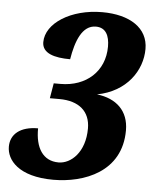

<svg xmlns="http://www.w3.org/2000/svg" viewBox="-53 -768 657 823"><g transform="rotate(5 276.0 -357.0)"><path d="M207 10C339 10 499 -49 499 -228C499 -312 446 -361 362 -371C488 -395 552 -490 552 -583C552 -673 473 -724 354 -724C220 -724 113 -656 113 -574C113 -526 166 -511 234 -511C247 -590 273 -660 332 -660C375 -660 391 -626 391 -579C391 -472 312 -402 202 -402H173L162 -337H203C288 -337 336 -295 336 -222C336 -119 276 -66 223 -66C155 -66 122 -121 123 -204C47 -204 5 -169 5 -115C5 -58 57 10 207 10Z"/></g></svg>

Font: Noto Serif Tamil SemiCondensed ExtraBold
Style: Italic
Weight: 800
Width: 4
Italic angle: -12°
Designer: Indian Type Foundry, Tom Grace, and the Monotype Design Team
Foundry: Monotype Imaging Inc.
Version: Version 2.003